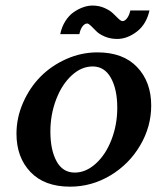

<svg xmlns="http://www.w3.org/2000/svg" viewBox="-20 -683 597 705"><path d="M337.9 -490.7Q432.1 -490.7 483.6 -436.5Q535.2 -382.3 535.2 -295.4Q535.2 -217.8 494.6 -148.9Q454.1 -80.1 385.3 -38.8Q316.4 2.4 237.3 2.4Q143.1 2.4 91.8 -51.5Q40.5 -105.5 40.5 -191.9Q40.5 -250.5 64.5 -305.4Q88.4 -360.4 128.2 -400.9Q168 -441.4 223.1 -466.1Q278.3 -490.7 337.9 -490.7ZM320.3 -439Q278.8 -439 242.9 -405.8Q207 -372.6 186 -317.4Q165 -262.2 165 -200.2Q165 -132.3 187.7 -90.8Q210.4 -49.3 254.4 -49.3Q295.4 -49.3 331.8 -82.3Q368.2 -115.2 389.4 -170.2Q410.6 -225.1 410.6 -287.1Q410.6 -355 387.2 -397Q363.8 -439 320.3 -439ZM319.8 -662.6Q343.8 -662.6 364 -653.6Q384.3 -644.5 394.8 -634Q405.3 -623.5 414.8 -614.5Q424.3 -605.5 429.7 -605.5Q438.5 -605.5 446.5 -616Q454.6 -626.5 458.5 -644.5H528.8Q517.6 -593.8 482.4 -566.9Q447.3 -540 410.2 -540Q385.3 -540 364.7 -548.8Q344.2 -557.6 333.7 -568.4Q323.2 -579.1 314.2 -587.9Q305.2 -596.7 300.3 -596.7Q291 -596.7 283 -586.2Q274.9 -575.7 271.5 -557.6H201.2Q206.5 -584 219.7 -605Q232.9 -626 250 -637.9Q267.1 -649.9 284.9 -656.2Q302.7 -662.6 319.8 -662.6Z"/></svg>

Font: Flanker
Style: Bold Italic
Weight: 700
Italic angle: -12°
Designer: Flanker
Version: Version 2.000